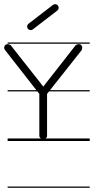

<svg xmlns="http://www.w3.org/2000/svg" viewBox="-39 -666 449 918"><path d="M118 -525.5 235 -615.5C242.4 -621.2 243.8 -631.9 238.1 -639.4C232.4 -646.8 221.7 -648.2 214.3 -642.5L97.3 -552.5C89.8 -546.8 88.4 -536.1 94.2 -528.6C99.9 -521.2 110.6 -519.8 118 -525.5ZM12 -450C8 -453 3 -455 -2 -455C-9 -455 -14 -452 -17 -446C-18 -444 -19 -441 -19 -439C-19 -435 -18 -431 -16 -428L134.9 -235H-2.5V-229H139.6L149 -217V-17C149 -11.6 152.2 -7 156.5 -4H-2.5V8H390V-4H178.8C183.6 -7 186 -11.6 186 -17V-217L195.5 -229H390V-235H200.2L352 -427C353 -431 354 -435 354 -439C354 -444 352 -448 348 -452C345 -454 341 -455 338 -455C332 -455 327 -453 323 -450L168 -252ZM-2.5 226V232H390V226ZM-2.5 -463V-457H390V-463Z"/></svg>

Font: LetsTraceRuled
Style: Medium
Weight: 500
Version: Version 003.000